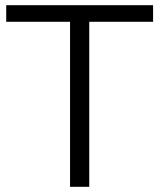

<svg xmlns="http://www.w3.org/2000/svg" viewBox="-20 -720 614 740"><path d="M250 -636H4V-700H570V-636H324V0H250Z"/></svg>

Font: CMG Sans
Style: Regular
Weight: 400
Designer: Julieta Ulanovsky
Foundry: Julieta Ulanovsky
Version: Version 7.200